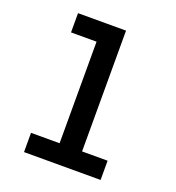

<svg xmlns="http://www.w3.org/2000/svg" viewBox="-133 -841 866 947"><g transform="rotate(20 300.0 -367.5)"><path d="M99 0V-101H249V-634H115V-735H367V-101H501V0Z"/></g></svg>

Font: Iosevka Extended
Style: Bold
Weight: 700
Width: 7
Monospace: yes
Designer: Belleve Invis
Foundry: Belleve Invis
Version: Version 32.5.0; ttfautohint (v1.8.4)